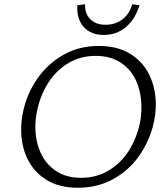

<svg xmlns="http://www.w3.org/2000/svg" viewBox="-20 -881 783 907"><path d="M80 -268Q80 -311 89 -353Q106 -435 154 -506Q202 -577 277 -620.5Q352 -664 446 -664Q535 -664 595.5 -626.5Q656 -589 686 -526Q716 -463 716 -387Q716 -346 707 -304Q689 -221 641 -150Q593 -79 517.5 -36.5Q442 6 348 6Q260 6 200 -31Q140 -68 110 -130Q80 -192 80 -268ZM640 -296Q648 -331 648 -375Q648 -441 624.5 -496Q601 -551 552 -584Q503 -617 432 -617Q359 -617 301.5 -582Q244 -547 207.5 -489Q171 -431 156 -362Q147 -322 147 -282Q147 -216 171 -161.5Q195 -107 243.5 -74Q292 -41 363 -41Q436 -41 494 -76Q552 -111 588.5 -169Q625 -227 640 -296ZM639 -856 605 -861Q591 -814 557.5 -789Q524 -764 478 -764Q433 -764 406.5 -790.5Q380 -817 382 -861L345 -856Q342 -790 376 -753Q410 -716 470 -716Q530 -716 574 -752.5Q618 -789 639 -856Z"/></svg>

Font: Ysabeau Semilight
Style: Italic
Weight: 300
Italic angle: -12°
Designer: Christian Thalmann (Catharsis Fonts)
Version: Version 0.003